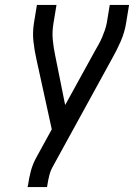

<svg xmlns="http://www.w3.org/2000/svg" viewBox="-20 -755 541 775"><path d="M91 0 93 -7Q97 -36 104.5 -64.5Q112 -93 127 -120L189 -233L127 -516Q119 -551 115 -587.5Q111 -624 117 -662L129 -735H208L196 -662Q190 -628 193 -595Q196 -562 203 -530L243 -331L363 -549Q371 -563 378.5 -576.5Q386 -590 392 -604Q398 -618 403 -632.5Q408 -647 411 -662L423 -735H501L489 -662Q483 -624 467 -587.5Q451 -551 431 -516L195 -86Q184 -67 179 -47Q174 -27 171 -7L170 0Z"/></svg>

Font: Iosevka Curly Oblique
Style: Regular
Weight: 400
Italic angle: -9°
Monospace: yes
Designer: Belleve Invis
Foundry: Belleve Invis
Version: Version 11.1.0; ttfautohint (v1.8.3)